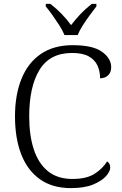

<svg xmlns="http://www.w3.org/2000/svg" viewBox="-20 -956 625 986"><path d="M344 10Q249 10 185 -35.5Q121 -81 89 -163.5Q57 -246 57 -358Q57 -469 90.5 -551.5Q124 -634 190 -679Q256 -724 353 -724Q457 -724 504 -690Q551 -656 551 -611Q551 -584 535 -569Q519 -554 494 -554Q494 -589 481 -618.5Q468 -648 436.5 -666Q405 -684 350 -684Q236 -684 183 -597.5Q130 -511 130 -358Q130 -261 153.5 -189Q177 -117 226 -77Q275 -37 352 -37Q425 -37 466.5 -64Q508 -91 530 -127Q546 -118 546 -95Q546 -76 524.5 -51.5Q503 -27 458.5 -8.5Q414 10 344 10ZM311 -776Q302 -799 285 -825.5Q268 -852 249.5 -878Q231 -904 215 -923V-936H239Q272 -910 297.5 -883.5Q323 -857 345 -827Q368 -857 393 -883.5Q418 -910 451 -936H475V-923Q460 -904 441 -878Q422 -852 405 -825.5Q388 -799 379 -776Z"/></svg>

Font: Noto Serif Myanmar Light
Style: Regular
Weight: 300
Designer: Ben Mitchell and the Monotype Design Team
Foundry: Monotype Imaging Inc.
Version: Version 2.106; ttfautohint (v1.8.4.7-5d5b)